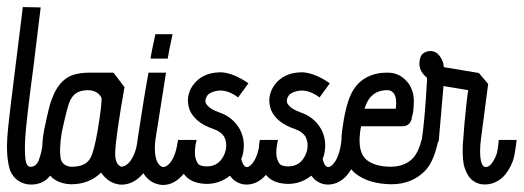

<svg xmlns="http://www.w3.org/2000/svg" viewBox="-20 -525 1489 546"><path d="M44.9 -504.9 95.7 -503.9Q87.9 -440.4 75.2 -335.9Q54.7 -180.7 51.8 -133.8Q48.8 -79.1 54.7 -61.5Q59.6 -46.9 74.2 -51.8Q85 -55.7 89.8 -68.4Q99.6 -92.8 102.5 -127H152.3Q147.5 -75.2 135.7 -47.9Q125 -23.4 108.4 -11.7Q85.9 2.9 57.6 -1Q23.4 -6.8 8.8 -40Q7.8 -43.9 6.8 -46.9Q-2.9 -83 1 -137.7Q2.9 -171.9 37.1 -441.4Q41 -474.6 44.9 -504.9Z M231.4 -268.6Q196.3 -268.6 183.6 -246.1Q180.7 -242.2 178.7 -237.3Q171.9 -223.6 156.2 -151.4Q155.3 -148.4 155.3 -146.5Q147.5 -96.7 153.3 -71.3Q160.2 -51.8 183.6 -50.8Q220.7 -50.8 234.4 -71.3Q236.3 -74.2 237.3 -76.2Q247.1 -92.8 257.8 -154.3Q270.5 -231.4 268.6 -247.1Q257.8 -267.6 231.4 -268.6ZM235.4 -318.4H302.7L334 -277.3Q309.6 -138.7 307.6 -92.8Q306.6 -56.6 325.2 -50.8Q337.9 -51.8 348.6 -64.5Q367.2 -87.9 371.1 -127H420.9Q414.1 -65.4 387.7 -32.2Q358.4 2 321.3 0Q288.1 -3.9 267.6 -34.2Q233.4 -1 182.6 -1Q151.4 -2 130.9 -17.6Q112.3 -33.2 105.5 -58.6Q94.7 -95.7 105.5 -155.3Q120.1 -225.6 126 -239.3Q129.9 -250 133.8 -258.8Q154.3 -301.8 189.5 -312.5Q209 -318.4 235.4 -318.4Z M402.3 -318.4H452.1Q450.2 -308.6 421.9 -127Q417 -85.9 427.7 -63.5Q443.4 -36.1 465.8 -64.5Q480.5 -85 486.3 -127H537.1Q531.2 -70.3 505.9 -35.2Q477.5 2 441.4 1Q402.3 -2 382.8 -41Q364.3 -81.1 372.1 -133.8Q390.6 -255.9 402.3 -318.4ZM421.9 -427.7H470.7Q460 -378.9 457 -358.4H408.2Q410.2 -375 421.9 -427.7Z M604.5 -319.3H611.3Q645.5 -316.4 686.5 -288.1L657.2 -248Q618.2 -277.3 583 -262.7Q573.2 -258.8 569.3 -252.9Q561.5 -241.2 565.4 -231.4Q574.2 -215.8 601.6 -206.1Q642.6 -192.4 662.1 -157.2Q678.7 -125 670.9 -87.9Q669.9 -82 666 -73.2Q674.8 -38.1 693.4 -55.7Q713.9 -75.2 719.7 -127H769.5Q759.8 -25.4 703.1 -3.9Q670.9 6.8 645.5 -12.7Q640.6 -16.6 634.8 -24.4L633.8 -25.4Q604.5 -2 567.4 -2Q531.2 -2.9 511.7 -20.5Q492.2 -39.1 487.3 -64.5Q481.4 -94.7 487.3 -127H539.1Q531.2 -95.7 536.1 -75.2Q540 -62.5 544.9 -57.6Q552.7 -51.8 568.4 -51.8Q604.5 -51.8 619.1 -88.9Q621.1 -94.7 622.1 -98.6Q626 -118.2 618.2 -134.8Q609.4 -150.4 586.9 -158.2Q535.2 -175.8 519.5 -211.9Q505.9 -249 528.3 -282.2Q554.7 -318.4 604.5 -319.3Z M835.9 -319.3H842.8Q877 -316.4 918 -288.1L888.7 -248Q849.6 -277.3 814.5 -262.7Q804.7 -258.8 800.8 -252.9Q793 -241.2 796.9 -231.4Q805.7 -215.8 833 -206.1Q874 -192.4 893.6 -157.2Q910.2 -125 902.3 -87.9Q901.4 -82 897.5 -73.2Q906.2 -38.1 924.8 -55.7Q945.3 -75.2 951.2 -127H1001Q991.2 -25.4 934.6 -3.9Q902.3 6.8 877 -12.7Q872.1 -16.6 866.2 -24.4L865.2 -25.4Q835.9 -2 798.8 -2Q762.7 -2.9 743.2 -20.5Q723.6 -39.1 718.8 -64.5Q712.9 -94.7 718.8 -127H770.5Q762.7 -95.7 767.6 -75.2Q771.5 -62.5 776.4 -57.6Q784.2 -51.8 799.8 -51.8Q835.9 -51.8 850.6 -88.9Q852.5 -94.7 853.5 -98.6Q857.4 -118.2 849.6 -134.8Q840.8 -150.4 818.4 -158.2Q766.6 -175.8 751 -211.9Q737.3 -249 759.8 -282.2Q786.1 -318.4 835.9 -319.3Z M1081.1 -268.6Q1032.2 -268.6 1016.6 -215.8H1105.5Q1111.3 -259.8 1088.9 -267.6Q1085 -268.6 1081.1 -268.6ZM1083 -318.4Q1120.1 -318.4 1143.6 -285.2Q1152.3 -270.5 1155.3 -255.9Q1156.2 -250 1156.7 -244.1Q1157.2 -238.3 1156.7 -231.9Q1156.2 -225.6 1156.2 -221.2Q1156.2 -216.8 1155.3 -210Q1154.3 -203.1 1153.8 -201.2Q1153.3 -199.2 1151.4 -192.4L1150.4 -185.5Q1144.5 -167 1126 -166H1006.8Q1006.8 -163.1 1004.9 -156.2Q1003.9 -150.4 1003.9 -147.5Q997.1 -91.8 1022.5 -70.3Q1046.9 -50.8 1092.8 -50.8Q1131.8 -51.8 1154.3 -75.2Q1170.9 -93.8 1178.7 -127H1226.6Q1214.8 -68.4 1191.4 -42Q1153.3 -1 1092.8 -1Q1027.3 -2 990.2 -32.2Q942.4 -73.2 953.1 -154.3Q961.9 -222.7 978.5 -257.8Q1002.9 -308.6 1061.5 -317.4Q1072.3 -318.4 1083 -318.4Z M1195.3 -378.9Q1222.7 -384.8 1236.3 -355.5Q1239.3 -349.6 1240.2 -345.7Q1241.2 -343.8 1241.2 -339.8Q1242.2 -335.9 1242.2 -334L1341.8 -317.4L1368.2 -286.1Q1368.2 -285.2 1347.7 -129.9Q1342.8 -90.8 1347.7 -67.4Q1353.5 -43 1370.1 -52.7Q1372.1 -54.7 1375 -56.6Q1383.8 -65.4 1391.6 -85Q1395.5 -95.7 1398.4 -127H1449.2Q1444.3 -84 1438.5 -67.4Q1426.8 -37.1 1409.2 -20.5Q1382.8 2.9 1349.6 -1Q1327.1 -4.9 1313.5 -22.5Q1303.7 -37.1 1298.8 -56.6Q1293 -88.9 1297.9 -135.7Q1298.8 -144.5 1300.8 -173.8Q1308.6 -254.9 1311.5 -268.6L1241.2 -280.3Q1228.5 -128.9 1227.5 -122.1L1178.7 -123Q1187.5 -175.8 1194.3 -295.9V-303.7Q1163.1 -329.1 1176.8 -365.2Q1181.6 -375 1195.3 -378.9Z"/></svg>

Font: Bratas-flat
Style: flat
Weight: 400
Designer: MUHAMMAD YONI
Version: Version 001.000